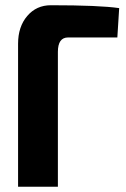

<svg xmlns="http://www.w3.org/2000/svg" viewBox="-20 -713 482 733"><path d="M174 -693Q360 -693 435 -682L428 -570H240Q201 -570 201 -515V0H49V-546Q49 -611 84 -652Q119 -693 174 -693Z"/></svg>

Font: exo2condensed_b
Style: Bold
Weight: 700
Width: 3
Designer: Natanael Gama
Version: Version 1.001;PS 001.001;hotconv 1.0.70;makeotf.lib2.5.58329